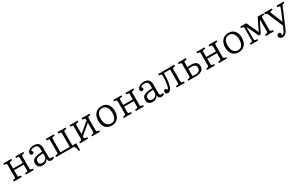

<svg xmlns="http://www.w3.org/2000/svg" viewBox="313 -2467 7256 4645"><g transform="rotate(-30 3941.5 -144.5)"><path d="M52 0V-36L100 -45Q115 -48 120.5 -57.5Q126 -67 126 -93V-415Q126 -440 121.5 -448.5Q117 -457 101 -460L47 -469L54 -505H276V-469L222 -460Q207 -457 202 -447.5Q197 -438 197 -414V-281H466V-417Q466 -440 460.5 -448.5Q455 -457 438 -460L383 -469L391 -505H611V-469L565 -461Q547 -458 542 -449Q537 -440 537 -416V-87Q537 -64 542 -56Q547 -48 565 -45L613 -36V0H389V-36L438 -44Q455 -47 460.5 -56Q466 -65 466 -90V-233H197V-89Q197 -66 202 -57Q207 -48 222 -46L278 -36V0Z M856 14Q792 14 753.5 -21Q715 -56 715 -119Q715 -175 742.5 -209Q770 -243 833.5 -260Q897 -277 1007 -282V-356Q1007 -419 977.5 -446.5Q948 -474 893 -474Q862 -474 834 -464.5Q806 -455 792 -441Q807 -417 813 -404.5Q819 -392 819 -384Q819 -367 804.5 -355.5Q790 -344 770 -344Q747 -344 733.5 -356.5Q720 -369 720 -393Q720 -429 746.5 -457.5Q773 -486 815 -502.5Q857 -519 903 -519Q996 -519 1037 -474Q1078 -429 1078 -345V-95Q1078 -41 1126 -41Q1148 -41 1176 -52L1187 -21Q1170 -5 1146 4.5Q1122 14 1100 14Q1063 14 1040 -8Q1017 -30 1014 -75Q958 14 856 14ZM881 -42Q914 -42 943 -56.5Q972 -71 989.5 -96.5Q1007 -122 1007 -156V-237Q891 -235 840 -210Q789 -185 789 -129Q789 -84 813.5 -63Q838 -42 881 -42Z M1784 147 1774 88Q1765 35 1750 17.5Q1735 0 1705 0H1237V-37L1286 -46Q1302 -49 1308 -57.5Q1314 -66 1314 -89V-415Q1314 -440 1309.5 -448.5Q1305 -457 1289 -460L1235 -469L1242 -505H1464V-469L1410 -460Q1395 -457 1390 -447.5Q1385 -438 1385 -414V-48H1646V-417Q1646 -440 1640.5 -448.5Q1635 -457 1618 -460L1563 -469L1571 -505H1791V-469L1745 -461Q1727 -458 1722 -449Q1717 -440 1717 -416V-48H1824V138Z M1902 0V-36L1950 -45Q1965 -48 1970.5 -57.5Q1976 -67 1976 -93V-415Q1976 -440 1971.5 -448.5Q1967 -457 1951 -460L1897 -469L1904 -505H2126V-469L2072 -460Q2057 -457 2052 -447.5Q2047 -438 2047 -414V-172L2316 -399V-417Q2316 -440 2310.5 -448.5Q2305 -457 2288 -460L2233 -469L2241 -505H2461V-469L2415 -461Q2397 -458 2392 -449Q2387 -440 2387 -416V-87Q2387 -64 2392 -56Q2397 -48 2415 -45L2463 -36V0H2239V-36L2288 -44Q2305 -47 2310.5 -56Q2316 -65 2316 -90V-337L2047 -110V-89Q2047 -66 2052 -57Q2057 -48 2072 -46L2128 -36V0Z M2788 14Q2678 14 2617.5 -56Q2557 -126 2557 -246Q2557 -372 2621 -445.5Q2685 -519 2801 -519Q2906 -519 2966 -449.5Q3026 -380 3026 -264Q3026 -135 2963.5 -60.5Q2901 14 2788 14ZM2800 -38Q2872 -38 2911 -91.5Q2950 -145 2950 -246Q2950 -354 2907.5 -411.5Q2865 -469 2789 -469Q2714 -469 2673.5 -417.5Q2633 -366 2633 -265Q2633 -155 2676.5 -96.5Q2720 -38 2800 -38Z M3126 0V-36L3174 -45Q3189 -48 3194.5 -57.5Q3200 -67 3200 -93V-415Q3200 -440 3195.5 -448.5Q3191 -457 3175 -460L3121 -469L3128 -505H3350V-469L3296 -460Q3281 -457 3276 -447.5Q3271 -438 3271 -414V-281H3540V-417Q3540 -440 3534.5 -448.5Q3529 -457 3512 -460L3457 -469L3465 -505H3685V-469L3639 -461Q3621 -458 3616 -449Q3611 -440 3611 -416V-87Q3611 -64 3616 -56Q3621 -48 3639 -45L3687 -36V0H3463V-36L3512 -44Q3529 -47 3534.5 -56Q3540 -65 3540 -90V-233H3271V-89Q3271 -66 3276 -57Q3281 -48 3296 -46L3352 -36V0Z M3930 14Q3866 14 3827.5 -21Q3789 -56 3789 -119Q3789 -175 3816.5 -209Q3844 -243 3907.5 -260Q3971 -277 4081 -282V-356Q4081 -419 4051.5 -446.5Q4022 -474 3967 -474Q3936 -474 3908 -464.5Q3880 -455 3866 -441Q3881 -417 3887 -404.5Q3893 -392 3893 -384Q3893 -367 3878.5 -355.5Q3864 -344 3844 -344Q3821 -344 3807.5 -356.5Q3794 -369 3794 -393Q3794 -429 3820.5 -457.5Q3847 -486 3889 -502.5Q3931 -519 3977 -519Q4070 -519 4111 -474Q4152 -429 4152 -345V-95Q4152 -41 4200 -41Q4222 -41 4250 -52L4261 -21Q4244 -5 4220 4.5Q4196 14 4174 14Q4137 14 4114 -8Q4091 -30 4088 -75Q4032 14 3930 14ZM3955 -42Q3988 -42 4017 -56.5Q4046 -71 4063.5 -96.5Q4081 -122 4081 -156V-237Q3965 -235 3914 -210Q3863 -185 3863 -129Q3863 -84 3887.5 -63Q3912 -42 3955 -42Z M4358 13Q4330 13 4310.5 -3Q4291 -19 4291 -44Q4291 -68 4305 -86Q4319 -104 4338 -104Q4351 -104 4362.5 -94.5Q4374 -85 4393 -63Q4410 -80 4424 -127Q4439 -175 4447 -246.5Q4455 -318 4455 -410Q4455 -437 4450 -447.5Q4445 -458 4428 -461L4374 -468L4382 -505H4830V-468L4784 -460Q4766 -457 4760 -449Q4754 -441 4754 -421V-87Q4754 -64 4759.5 -56Q4765 -48 4782 -45L4830 -36V0H4606V-36L4655 -44Q4672 -47 4677.5 -56Q4683 -65 4683 -90V-457H4510Q4510 -409 4507.5 -357.5Q4505 -306 4500.5 -259Q4496 -212 4489 -178Q4471 -83 4439 -35Q4407 13 4358 13Z M4929 0V-36L4977 -45Q4992 -48 4997.5 -57.5Q5003 -67 5003 -93V-415Q5003 -439 4998.5 -448Q4994 -457 4978 -460L4924 -469L4931 -505H5153V-469L5099 -460Q5084 -457 5079 -447.5Q5074 -438 5074 -414V-294Q5107 -298 5133.5 -300.5Q5160 -303 5193 -303Q5270 -303 5317 -266.5Q5364 -230 5364 -165Q5364 -79 5304 -40Q5244 -1 5136 0ZM5152 -43Q5218 -43 5254 -72Q5290 -101 5290 -157Q5290 -206 5256.5 -231.5Q5223 -257 5163 -257Q5111 -257 5074 -251V-49Q5091 -46 5110.5 -44.5Q5130 -43 5152 -43Z M5448 0V-36L5496 -45Q5511 -48 5516.5 -57.5Q5522 -67 5522 -93V-415Q5522 -440 5517.5 -448.5Q5513 -457 5497 -460L5443 -469L5450 -505H5672V-469L5618 -460Q5603 -457 5598 -447.5Q5593 -438 5593 -414V-281H5862V-417Q5862 -440 5856.5 -448.5Q5851 -457 5834 -460L5779 -469L5787 -505H6007V-469L5961 -461Q5943 -458 5938 -449Q5933 -440 5933 -416V-87Q5933 -64 5938 -56Q5943 -48 5961 -45L6009 -36V0H5785V-36L5834 -44Q5851 -47 5856.5 -56Q5862 -65 5862 -90V-233H5593V-89Q5593 -66 5598 -57Q5603 -48 5618 -46L5674 -36V0Z M6334 14Q6224 14 6163.5 -56Q6103 -126 6103 -246Q6103 -372 6167 -445.5Q6231 -519 6347 -519Q6452 -519 6512 -449.5Q6572 -380 6572 -264Q6572 -135 6509.5 -60.5Q6447 14 6334 14ZM6346 -38Q6418 -38 6457 -91.5Q6496 -145 6496 -246Q6496 -354 6453.5 -411.5Q6411 -469 6335 -469Q6260 -469 6219.5 -417.5Q6179 -366 6179 -265Q6179 -155 6222.5 -96.5Q6266 -38 6346 -38Z M6671 0V-36L6719 -45Q6735 -48 6740 -57.5Q6745 -67 6745 -93V-415Q6745 -439 6740.5 -448Q6736 -457 6721 -460L6666 -469L6674 -505H6839L6994 -168L7001 -181L7158 -505H7315V-469L7269 -461Q7251 -458 7246 -449Q7241 -440 7241 -416V-87Q7241 -65 7246 -56.5Q7251 -48 7269 -45L7317 -36V0H7093V-36L7142 -44Q7159 -47 7164.5 -56Q7170 -65 7170 -90V-415H7166L7010 -99L6955 -92L6802 -418H6797V-89Q6797 -66 6802 -57Q6807 -48 6822 -46L6878 -36V0Z M7433 230Q7391 230 7366.5 208.5Q7342 187 7342 152Q7342 128 7358 111.5Q7374 95 7398 95Q7419 95 7431.5 105.5Q7444 116 7445 131Q7445 137 7444 149.5Q7443 162 7440 182Q7461 184 7478 173.5Q7495 163 7513 133Q7531 103 7555 47L7579 -11L7410 -409Q7398 -438 7391 -447Q7384 -456 7367 -460L7333 -467L7341 -505H7553V-469L7506 -462Q7487 -460 7481.5 -449.5Q7476 -439 7487 -413L7615 -98H7619L7745 -407Q7754 -428 7750 -442Q7746 -456 7722 -460L7680 -468L7688 -505H7882V-469L7848 -462Q7832 -458 7823.5 -449.5Q7815 -441 7801 -407L7600 68Q7575 128 7551 163.5Q7527 199 7499 214.5Q7471 230 7433 230Z"/></g></svg>

Font: Literata 12pt Light
Style: Regular
Weight: 300
Designer: Latin by Veronika Burian and Jose Scaglione. Greek by Irene Vlachou. Cyrillic by Vera Evstafieva.
Foundry: TypeTogether
Version: Version 3.002